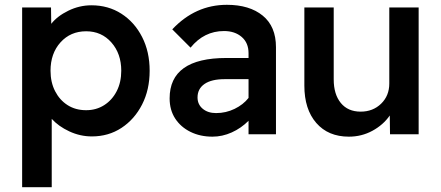

<svg xmlns="http://www.w3.org/2000/svg" viewBox="-20 -558 1833 798"><path d="M72 220V-527H192L193 -459Q218 -491 264 -513.5Q310 -536 360 -536Q430 -536 484.5 -501Q539 -466 570.5 -404.5Q602 -343 602 -264Q602 -185 570.5 -123.5Q539 -62 485 -26.5Q431 9 362 9Q313 9 268 -12Q223 -33 195 -64V220ZM338 -100Q380 -100 413 -121Q446 -142 465 -179Q484 -216 484 -264Q484 -335 443 -381.5Q402 -428 338 -428Q273 -428 231.5 -382Q190 -336 190 -264Q190 -216 209 -179Q228 -142 261 -121Q294 -100 338 -100Z M863 10Q812 10 771.5 -10Q731 -30 708 -65.5Q685 -101 685 -149Q685 -317 921 -317H1013V-337Q1013 -380 984.5 -404.5Q956 -429 911 -429Q828 -429 772 -360L696 -436Q792 -538 923 -538Q1017 -538 1072 -493Q1127 -448 1127 -362V0H1013V-56Q982 -25 943 -7.5Q904 10 863 10ZM878 -88Q919 -88 955 -105.5Q991 -123 1013 -151V-229H914Q859 -229 830 -209Q801 -189 801 -153Q801 -124 822.5 -106Q844 -88 878 -88Z M1430 10Q1344 10 1294.5 -47Q1245 -104 1245 -202V-527H1367V-228Q1367 -166 1396.5 -130Q1426 -94 1479 -94Q1530 -94 1564 -127Q1598 -160 1598 -211V-527H1720V0H1601L1600 -78Q1573 -39 1528 -14.5Q1483 10 1430 10Z"/></svg>

Font: Readex Pro Medium
Style: Regular
Weight: 500
Designer: Bonnie Shaver-Troup, Thomas Jockin
Foundry: Lexend
Version: Version 1.204; ttfautohint (v1.8.4.7-5d5b)